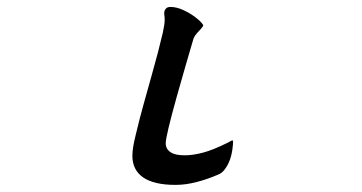

<svg xmlns="http://www.w3.org/2000/svg" viewBox="-20 -495 1040 551"><path d="M556.6 -412.1Q559.6 -415.5 561.5 -418.5Q563.5 -421.4 563.5 -422.1Q563.5 -422.9 563 -423.3Q557.6 -432.6 541 -445.3Q523.4 -458.5 504.6 -466.8Q485.8 -475.1 469.2 -475.1Q460.9 -475.1 456.5 -470.7Q451.2 -465.3 451.2 -456.1Q451.2 -454.1 451.7 -451.2Q452.6 -444.8 452.6 -438Q452.6 -425.8 447.3 -401.4Q435.1 -348.6 414.6 -276.4Q386.7 -177.2 381.3 -155.8Q372.6 -121.1 369.6 -108.4Q359.9 -70.3 359.9 -47.9Q359.9 -7.8 390.1 13.7Q421.4 35.6 483.4 35.6Q513.7 35.6 544.4 27.3Q573.7 20 606.4 5.9Q616.7 2 624.5 -8.3Q644 -33.2 647.9 -74.7Q648.9 -82 648.9 -88.9Q647.9 -91.3 647 -92.8Q640.6 -89.8 633.3 -85.4Q591.3 -64.5 562.3 -56.9Q533.2 -49.3 510.7 -49.3Q481.9 -49.3 469.7 -58.1Q455.6 -67.4 455.6 -84Q455.6 -104 487.3 -217.8Q500 -263.7 513.2 -308.6Q534.7 -383.3 535.4 -384.5Q536.1 -385.7 536.6 -386.7Q537.1 -387.7 537.6 -388.9Q538.1 -390.1 538.8 -391.1Q539.6 -392.1 540 -393.1Q543 -397.9 556.6 -412.1Z"/></svg>

Font: Bakudai
Style: ExtraLight
Weight: 200
Version: Version 1.48